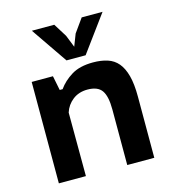

<svg xmlns="http://www.w3.org/2000/svg" viewBox="-114 -866 865 960"><g transform="rotate(-15 319.0 -386.0)"><path d="M426 0V-288Q426 -356 405 -386Q384 -416 331 -416Q286 -416 254.5 -391.5Q223 -367 211 -329Q211 -247 211.5 -164.5Q212 -82 212 0H72V-525H182L197 -450H212Q238 -487 281 -513.5Q324 -540 393 -540Q435 -540 467.5 -529.5Q500 -519 521.5 -493.5Q543 -468 554.5 -425Q566 -382 566 -317V0ZM367 -584H268L139 -772H255L298 -703L323 -640L347 -702L397 -772H505Z"/></g></svg>

Font: PT Sans Caption
Style: Bold
Weight: 700
Designer: A.Korolkova, O.Umpeleva, V.Yefimov
Foundry: ParaType Ltd
Version: Version 2.003W OFL